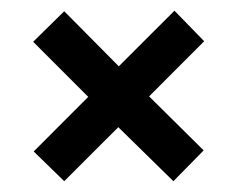

<svg xmlns="http://www.w3.org/2000/svg" viewBox="-20 -520 454 359"><path d="M100.1 -499 202.1 -396 306.2 -500 361.8 -442.9 258.8 -339.8 360.8 -238.8 304.2 -181.2 201.2 -282.2 100.1 -181.2 43 -236.8 145 -338.9 42 -441.9Z"/></svg>

Font: Lobster
Style: Regular
Weight: 400
Designer: Pablo Impallari
Foundry: Pablo Impallari
Version: Version 1.007; ttfautohint (v1.1) -l 8 -r 50 -G 50 -x 14 -D 